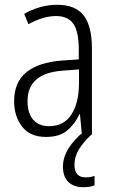

<svg xmlns="http://www.w3.org/2000/svg" viewBox="-20 -562 475 802"><path d="M219 -542Q295 -542 329.5 -497.5Q364 -453 364 -359V0H322L314 -85H312Q293 -44 261 -17Q229 10 172 10Q106 10 72.5 -33Q39 -76 39 -139Q39 -219 90.5 -260.5Q142 -302 238 -309L309 -314V-355Q309 -431 286 -463Q263 -495 214 -495Q161 -495 99 -461L81 -504Q112 -522 147 -532Q182 -542 219 -542ZM244 -267Q95 -257 95 -140Q95 -88 119 -61.5Q143 -35 185 -35Q247 -35 278.5 -84Q310 -133 310 -216V-272ZM291 126Q291 179 338 179Q349 179 359 177Q369 175 375 173V212Q366 216 354.5 218Q343 220 329 220Q288 220 265.5 198Q243 176 243 134Q243 95 266.5 57.5Q290 20 329 -11L362 0Q327 33 309 63Q291 93 291 126Z"/></svg>

Font: Noto Sans Lao Condensed Light
Style: Regular
Weight: 300
Width: 3
Designer: Monotype Design Team
Foundry: Monotype Imaging Inc.
Version: Version 2.003; ttfautohint (v1.8.4.7-5d5b)